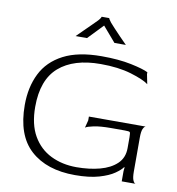

<svg xmlns="http://www.w3.org/2000/svg" viewBox="-89 -888 903 978"><g transform="rotate(10 363.0 -399.0)"><path d="M363 10Q217 10 133.5 -65.5Q50 -141 50 -298Q50 -390 85 -460.5Q120 -531 196 -570.5Q272 -610 393 -610Q482 -610 546.5 -596.5Q611 -583 636 -570V-560L646 -510Q620 -530 553.5 -550Q487 -570 395 -570Q256 -570 180 -504Q104 -438 104 -298Q104 -207 138 -148Q172 -89 231 -60Q290 -31 364 -31Q430 -31 484.5 -45.5Q539 -60 571.5 -91Q604 -122 604 -172V-228Q604 -251 600.5 -254.5Q597 -258 574 -258H504Q448 -258 414.5 -251Q381 -244 372 -237L382 -276V-296H676Q669 -295 662.5 -281.5Q656 -268 656 -236V-60Q656 -28 662.5 -14Q669 0 676 0H604V-53L606 -72L604 -74Q594 -59 565.5 -39Q537 -19 487 -4.5Q437 10 363 10ZM244 -688Q259 -703 278 -721.5Q297 -740 315 -758Q333 -776 344 -787Q352 -796 355 -801.5Q358 -807 358 -808H397Q397 -804 410 -787Q416 -780 432 -762.5Q448 -745 467.5 -725Q487 -705 504 -688H445L378 -766L303 -688Z"/></g></svg>

Font: Red Rose Light
Style: Regular
Weight: 300
Designer: Jaikishan Patel
Version: Version 1.001; ttfautohint (v1.8.3)